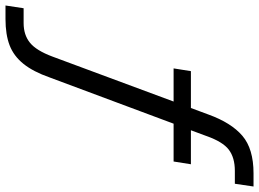

<svg xmlns="http://www.w3.org/2000/svg" viewBox="-170 -612 943 699"><g transform="rotate(90 301.5 -262.5)"><path d="M-28 189 -18 123H36Q79 123 107.5 100Q136 77 158 18L325 -432L339 -423H201L211 -486H359L340 -472L369 -550Q399 -633 446.5 -673.5Q494 -714 583 -714H631L621 -646H574Q526 -646 497 -624Q468 -602 447 -542L421 -472L411 -486H550L540 -423H386L406 -433L234 28Q213 88 184.5 123.5Q156 159 117 174Q78 189 21 189Z"/></g></svg>

Font: Nunito Sans 12pt
Style: Italic
Weight: 400
Italic angle: -9°
Designer: Vernon Adams
Foundry: Vernon Adams
Version: Version 3.101;gftools[0.9.27]